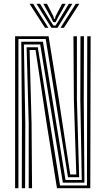

<svg xmlns="http://www.w3.org/2000/svg" viewBox="-20 -991 556 1011"><path d="M59.5 0V-800H235.8L290.2 -464L349.8 -72.2H381.8L369 -465.5L366.8 -800H385V-465.5L396.8 -57.8H338L220.8 -785.5H77V0ZM94.8 0 95.5 -342 92 -771.2H206.2L325 -43.2H410.5L403 -465.5L403.8 -800H422L421 -465.5L424.5 -29H311L191.8 -756.8H105.8L113.2 -342L112.2 0ZM131.2 0V-342L120.2 -742.2H179L296 -14.5H437.8L439.5 -800H457.2L455.5 0H280L225 -345L167.2 -727.8H135.8L146.2 -342L148.8 0ZM135.8 -971H154.5L235 -844.5H217ZM172.2 -971H191.2L244.2 -882.8L261.2 -856.5H272.5L289.2 -882.8L342.2 -971H361.2L282.8 -844.5H250.8ZM208 -971H227.2L260.8 -906L264.2 -892H269.5L272.8 -906L306.8 -971H325.8L283.8 -896.2L273.2 -874.5H260.5L250 -896.2ZM379 -971H397.8L316.5 -844.5H298.5Z"/></svg>

Font: Big Shoulders Inline Text Medium
Style: Regular
Weight: 500
Designer: Patric King
Foundry: XO Type Co
Version: Version 1.000